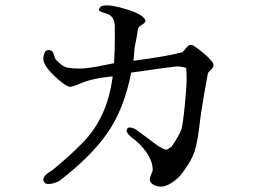

<svg xmlns="http://www.w3.org/2000/svg" viewBox="-20 -674 1040 714"><path d="M199 0Q317 -90 379 -179Q441 -267 468 -404Q621 -426 637 -427Q653 -427 672 -422Q674 -410 674 -380Q674 -350 667 -280Q660 -210 654 -191Q647 -172 619 -130Q618 -127 611 -124Q604 -120 600 -117Q584 -119 560 -137L493 -187Q475 -200 463 -200Q451 -200 451 -187Q451 -178 473 -160L484 -152Q548 -95 548 -42Q548 -39 544 -30Q540 -21 539 -17Q537 -13 537 -5Q537 4 549 12Q561 20 579 20Q597 20 621 4Q645 -12 659 -32Q693 -78 704 -112Q714 -145 721 -201Q727 -256 740 -329L753 -401Q754 -405 764 -414Q773 -422 774 -431Q774 -439 766 -448Q742 -476 700 -504Q695 -507 691 -507Q687 -507 682 -505Q677 -502 659 -480Q599 -464 476 -448Q478 -460 479 -480Q480 -500 485 -519Q489 -538 493 -566Q494 -574 508 -582Q521 -590 521 -597Q521 -604 505 -616Q489 -628 445 -641Q401 -654 379 -654Q357 -654 353 -648Q348 -641 348 -638Q348 -635 350 -633Q352 -631 380 -622Q407 -612 407 -573V-532Q407 -484 404 -439L344 -427Q300 -419 276 -419Q252 -419 233 -422Q214 -424 187 -453Q185 -455 180 -472Q175 -488 162 -488Q149 -488 145 -476Q141 -464 141 -456Q141 -427 196 -379Q229 -351 240 -351H241Q250 -351 288 -367Q325 -383 399 -390Q379 -229 277 -133Q243 -98 176 -42Q141 -22 141 -6Q141 -2 145 4Q149 11 163 10Q176 10 199 0Z"/></svg>

Font: Sawarabi Mincho
Style: Regular
Weight: 400
Version: Version 1.082; ttfautohint (v1.8.4.7-5d5b)